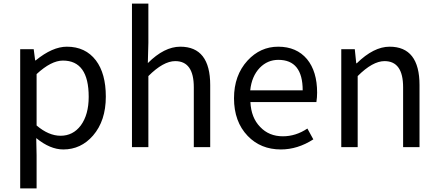

<svg xmlns="http://www.w3.org/2000/svg" viewBox="-20 -816 2432 1065"><path d="M92 -543H167L175 -481H178Q271 -557 351 -557Q454 -557 512 -481Q567 -408 567 -280Q567 -146 496 -64Q429 13 331 13Q258 13 181 -50L183 45V229H92ZM428 -120Q472 -180 472 -279Q472 -480 329 -480Q264 -480 183 -405V-120Q250 -63 316 -63Q385 -63 428 -120Z M712 -796H803V-578L800 -466Q891 -557 980 -557Q1146 -557 1146 -344V0H1055V-332Q1055 -477 952 -477Q886 -477 803 -394V0H712Z M1354 -62Q1278 -141 1278 -271Q1278 -398 1353 -480Q1424 -557 1523 -557Q1625 -557 1683 -488Q1739 -420 1739 -302Q1739 -276 1735 -250H1369Q1373 -163 1423 -112Q1472 -60 1549 -60Q1621 -60 1685 -103L1718 -43Q1631 13 1538 13Q1426 13 1354 -62ZM1659 -315Q1659 -484 1524 -484Q1464 -484 1421 -440Q1376 -393 1368 -315Z M1873 -543H1948L1956 -465H1959Q2053 -557 2141 -557Q2307 -557 2307 -344V0H2216V-332Q2216 -477 2113 -477Q2047 -477 1964 -394V0H1873Z"/></svg>

Font: KaiGen Gothic CN Regular
Style: Regular
Weight: 400
Designer: Ryoko NISHIZUKA  (kana & ideographs); Paul D. Hunt (Latin, Greek & Cyrillic); Wenlong ZHANG  (bopomofo); Sandoll Communi
Foundry: Adobe Systems Incorporated
Version: Version 1.002.20150501